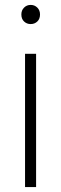

<svg xmlns="http://www.w3.org/2000/svg" viewBox="-20 -762 250 782"><path d="M82 0V-543H127V0ZM67 -703Q67 -720 78 -731Q89 -742 105 -742Q121 -742 132 -731Q143 -720 143 -703Q143 -685 132 -674.5Q121 -664 105 -664Q89 -664 78 -674.5Q67 -685 67 -703Z"/></svg>

Font: Poppins ExtraLight
Style: Regular
Weight: 275
Designer: Ninad Kale (Devanagari), Jonny Pinhorn (Latin)
Foundry: Indian Type Foundry
Version: Version 3.200;PS 1.000;hotconv 16.6.54;makeotf.lib2.5.65590